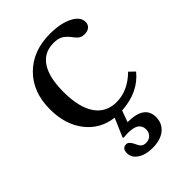

<svg xmlns="http://www.w3.org/2000/svg" viewBox="-233 -641 1001 1001"><g transform="rotate(-45 268.0 -140.0)"><path d="M476 -112 506 -83Q438 1 311 9L288 72Q412 72 412 158Q412 205 378 232.5Q344 260 286 260Q235 260 203 239Q171 218 171 184Q171 148 202 148Q220 148 235 180Q244 201 253.5 209Q263 217 280 217Q302 217 316 203Q330 189 330 167Q330 113 251 113Q236 113 216 115L213 110L257 8Q163 -3 106 -76Q49 -149 49 -261Q49 -388 125.5 -464Q202 -540 327 -540Q404 -540 453.5 -515.5Q503 -491 503 -452Q503 -433 490 -421.5Q477 -410 454 -410Q436 -410 423.5 -418Q411 -426 393 -451Q373 -475 354.5 -484Q336 -493 307 -493Q236 -493 199.5 -437.5Q163 -382 163 -276Q163 -162 204 -102Q245 -42 322 -42Q405 -42 476 -112Z"/></g></svg>

Font: Libre Baskerville
Style: Regular
Weight: 400
Designer: Pablo Impallari, Rodrigo Fuenzalida
Foundry: Pablo Impallari, Rodrigo Fuenzalida
Version: Version 1.000